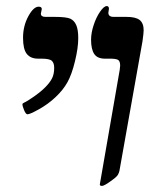

<svg xmlns="http://www.w3.org/2000/svg" viewBox="-20 -609 536 635"><path d="M159.2 -553.2Q200.2 -553.2 213.1 -546.9Q226.1 -540.5 232.4 -525.4Q238.8 -510.3 238.8 -482.9Q238.8 -450.7 228 -406.5Q217.3 -362.3 202.9 -336.7Q188.5 -311 163.8 -287.8Q139.2 -264.6 109.1 -247.8Q79.1 -231 70.8 -231Q65.4 -231 59.8 -244.4Q54.2 -257.8 54.2 -264.2Q54.2 -267.1 59.6 -269.5Q69.8 -273.9 92.5 -289.8Q115.2 -305.7 130.1 -320.8Q145 -335.9 152.1 -349.9Q159.2 -363.8 159.2 -384.8Q159.2 -400.4 151.6 -407.7Q144 -415 117.2 -415H106Q81.1 -415 68.6 -430.7Q56.2 -446.3 56.2 -483.9Q56.2 -522.9 73.5 -554.9Q90.8 -586.9 107.9 -586.9Q118.2 -586.9 118.2 -579.1L115.2 -564Q115.2 -553.2 129.9 -553.2ZM327.1 -415Q301.8 -415 291.5 -430.7Q281.2 -446.3 281.2 -478Q281.2 -500 289.6 -525.6Q297.9 -551.3 310.8 -570.1Q323.7 -588.9 333 -588.9Q340.3 -588.9 340.3 -580.1L338.4 -566.9Q338.4 -553.2 355.5 -553.2H397.5Q429.2 -553.2 442.1 -542.7Q455.1 -532.2 455.1 -508.8Q455.1 -499.5 451.2 -472.2L375 -43.9Q372.1 -32.2 366.2 -26.1Q360.4 -20 352.1 -14.2Q325.2 5.9 317.4 5.9Q310.1 5.9 310.1 1L376 -378.4L377.4 -392.1Q377.4 -407.7 369.6 -411.4Q361.8 -415 345.2 -415Z"/></svg>

Font: Liberation Serif
Style: Bold Italic
Weight: 700
Italic angle: -16.333°
Designer: Steve Matteson
Foundry: Ascender Corporation
Version: Version 2.1.5